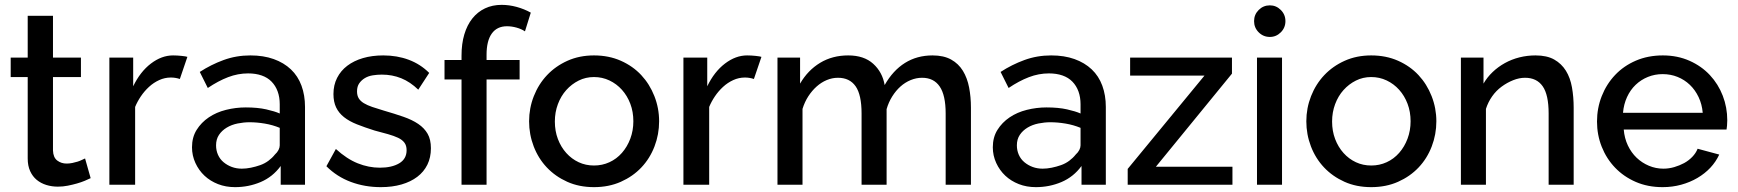

<svg xmlns="http://www.w3.org/2000/svg" viewBox="-20 -760 7152 790"><path d="M353 -27Q343 -22 328.5 -16Q314 -10 296.5 -5Q279 0 259 4Q239 8 218 8Q193 8 170.5 1Q148 -6 131 -20Q114 -34 104 -56Q94 -78 94 -108V-443H24V-523H94V-695H198V-523H313V-443H198V-141Q199 -112 215.5 -99.5Q232 -87 254 -87Q266 -87 278 -89.5Q290 -92 299.5 -95Q309 -98 317 -102Q325 -106 330 -108Z M720 -435Q702 -441 683 -441Q658 -441 635 -430.5Q612 -420 593 -402.5Q574 -385 559.5 -363.5Q545 -342 536 -320V0H430V-523H528V-405Q557 -465 601 -498.5Q645 -532 692 -532Q709 -532 727.5 -530Q746 -528 751 -526Z M1135 0V-77Q1102 -32 1052.5 -11Q1003 10 947 10Q909 10 877 -2.5Q845 -15 821.5 -37Q798 -59 784 -89.5Q770 -120 770 -154Q770 -195 789 -225.5Q808 -256 839 -277Q870 -298 910 -308Q950 -318 991 -318Q1040 -318 1075.5 -310Q1111 -302 1131 -293V-331Q1131 -360 1122.5 -383.5Q1114 -407 1097.5 -424Q1081 -441 1056.5 -449.5Q1032 -458 1001 -458Q959 -458 918.5 -442.5Q878 -427 835 -398L802 -464Q848 -494 900 -513Q952 -532 1010 -532Q1064 -532 1106 -517Q1148 -502 1177 -474.5Q1206 -447 1220.5 -407.5Q1235 -368 1235 -320V0ZM1111 -124Q1121 -133 1126 -143Q1131 -153 1131 -162V-234Q1102 -246 1069.5 -251.5Q1037 -257 1007 -257Q983 -257 958 -252Q933 -247 913 -235Q893 -223 881 -205Q869 -187 869 -162Q869 -141 877 -123Q885 -105 900 -92.5Q915 -80 934 -73Q953 -66 975 -66Q993 -66 1012.5 -70Q1032 -74 1050.5 -80.5Q1069 -87 1084.5 -98.5Q1100 -110 1111 -124Z M1547 10Q1481 10 1423.5 -11.5Q1366 -33 1323 -76L1362 -147Q1407 -106 1452 -88Q1497 -70 1543 -70Q1592 -70 1622.5 -88Q1653 -106 1653 -142Q1653 -161 1644 -173Q1635 -185 1618 -193Q1601 -201 1576.5 -208Q1552 -215 1521 -223Q1480 -236 1448.5 -248.5Q1417 -261 1395.5 -278Q1374 -295 1363 -318Q1352 -341 1352 -373Q1352 -410 1367 -439.5Q1382 -469 1409 -489.5Q1436 -510 1473.5 -521Q1511 -532 1557 -532Q1614 -532 1662 -514Q1710 -496 1746 -460L1701 -391Q1668 -423 1631 -438Q1594 -453 1551 -453Q1532 -453 1513.5 -450Q1495 -447 1481 -438.5Q1467 -430 1458 -417Q1449 -404 1449 -384Q1449 -367 1456 -355.5Q1463 -344 1477 -335.5Q1491 -327 1511.5 -320Q1532 -313 1559 -305Q1604 -292 1640 -279.5Q1676 -267 1701 -250Q1726 -233 1739.5 -209.5Q1753 -186 1753 -150Q1753 -112 1738.5 -82.5Q1724 -53 1697 -32.5Q1670 -12 1632 -1Q1594 10 1547 10Z M1879 0V-433H1809V-513H1879V-531Q1879 -580 1890.5 -618.5Q1902 -657 1923.5 -684Q1945 -711 1975.5 -725.5Q2006 -740 2044 -740Q2075 -740 2106 -731.5Q2137 -723 2164 -708L2140 -631Q2125 -641 2105 -646.5Q2085 -652 2066 -652Q2025 -652 2003.5 -622Q1982 -592 1982 -535V-513H2118V-433H1982V0Z M2424 10Q2363 10 2314 -12Q2265 -34 2230 -71Q2195 -108 2176 -157.5Q2157 -207 2157 -261Q2157 -315 2176.5 -364.5Q2196 -414 2231 -451Q2266 -488 2315 -510Q2364 -532 2424 -532Q2485 -532 2534.5 -510Q2584 -488 2618.5 -451Q2653 -414 2672.5 -364.5Q2692 -315 2692 -261Q2692 -207 2673 -157.5Q2654 -108 2619 -71Q2584 -34 2534.5 -12Q2485 10 2424 10ZM2263 -260Q2263 -221 2275.5 -188Q2288 -155 2310 -130.5Q2332 -106 2361 -92.5Q2390 -79 2424 -79Q2458 -79 2487.5 -92.5Q2517 -106 2539 -131Q2561 -156 2573.5 -189.5Q2586 -223 2586 -261Q2586 -300 2573.5 -333Q2561 -366 2539 -390.5Q2517 -415 2487.5 -429Q2458 -443 2424 -443Q2390 -443 2361 -428.5Q2332 -414 2310 -389.5Q2288 -365 2275.5 -331.5Q2263 -298 2263 -260Z M3082 -435Q3064 -441 3045 -441Q3020 -441 2997 -430.5Q2974 -420 2955 -402.5Q2936 -385 2921.5 -363.5Q2907 -342 2898 -320V0H2792V-523H2890V-405Q2919 -465 2963 -498.5Q3007 -532 3054 -532Q3071 -532 3089.5 -530Q3108 -528 3113 -526Z M3975 0H3871V-293Q3871 -368 3846.5 -404Q3822 -440 3774 -440Q3750 -440 3727 -430.5Q3704 -421 3685 -404Q3666 -387 3651 -363Q3636 -339 3628 -311V0H3525V-293Q3525 -370 3500.5 -405Q3476 -440 3428 -440Q3404 -440 3381.5 -430.5Q3359 -421 3340 -404Q3321 -387 3306 -364Q3291 -341 3282 -312V0H3179V-523H3272V-416Q3304 -471 3354.5 -501.5Q3405 -532 3470 -532Q3535 -532 3573 -497.5Q3611 -463 3620 -410Q3654 -470 3703.5 -501Q3753 -532 3817 -532Q3863 -532 3893.5 -515Q3924 -498 3942 -468.5Q3960 -439 3967.5 -400Q3975 -361 3975 -317Z M4430 0V-77Q4397 -32 4347.5 -11Q4298 10 4242 10Q4204 10 4172 -2.5Q4140 -15 4116.5 -37Q4093 -59 4079 -89.5Q4065 -120 4065 -154Q4065 -195 4084 -225.5Q4103 -256 4134 -277Q4165 -298 4205 -308Q4245 -318 4286 -318Q4335 -318 4370.5 -310Q4406 -302 4426 -293V-331Q4426 -360 4417.5 -383.5Q4409 -407 4392.5 -424Q4376 -441 4351.5 -449.5Q4327 -458 4296 -458Q4254 -458 4213.5 -442.5Q4173 -427 4130 -398L4097 -464Q4143 -494 4195 -513Q4247 -532 4305 -532Q4359 -532 4401 -517Q4443 -502 4472 -474.5Q4501 -447 4515.5 -407.5Q4530 -368 4530 -320V0ZM4406 -124Q4416 -133 4421 -143Q4426 -153 4426 -162V-234Q4397 -246 4364.5 -251.5Q4332 -257 4302 -257Q4278 -257 4253 -252Q4228 -247 4208 -235Q4188 -223 4176 -205Q4164 -187 4164 -162Q4164 -141 4172 -123Q4180 -105 4195 -92.5Q4210 -80 4229 -73Q4248 -66 4270 -66Q4288 -66 4307.5 -70Q4327 -74 4345.5 -80.5Q4364 -87 4379.5 -98.5Q4395 -110 4406 -124Z M4620 -65 4936 -449H4630V-523H5049V-457L4736 -74H5051V0H4620Z M5152 0V-523H5255V0ZM5140 -673Q5140 -700 5159 -719Q5178 -738 5205 -738Q5231 -738 5250 -719Q5269 -700 5269 -673Q5269 -646 5250 -627Q5231 -608 5205 -608Q5178 -608 5159 -627Q5140 -646 5140 -673Z M5622 10Q5561 10 5512 -12Q5463 -34 5428 -71Q5393 -108 5374 -157.5Q5355 -207 5355 -261Q5355 -315 5374.5 -364.5Q5394 -414 5429 -451Q5464 -488 5513 -510Q5562 -532 5622 -532Q5683 -532 5732.5 -510Q5782 -488 5816.5 -451Q5851 -414 5870.5 -364.5Q5890 -315 5890 -261Q5890 -207 5871 -157.5Q5852 -108 5817 -71Q5782 -34 5732.5 -12Q5683 10 5622 10ZM5461 -260Q5461 -221 5473.5 -188Q5486 -155 5508 -130.5Q5530 -106 5559 -92.5Q5588 -79 5622 -79Q5656 -79 5685.5 -92.5Q5715 -106 5737 -131Q5759 -156 5771.5 -189.5Q5784 -223 5784 -261Q5784 -300 5771.5 -333Q5759 -366 5737 -390.5Q5715 -415 5685.5 -429Q5656 -443 5622 -443Q5588 -443 5559 -428.5Q5530 -414 5508 -389.5Q5486 -365 5473.5 -331.5Q5461 -298 5461 -260Z M6455 0H6352V-293Q6352 -370 6327.5 -405Q6303 -440 6255 -440Q6231 -440 6206 -430Q6181 -420 6158.5 -403.5Q6136 -387 6119.5 -363.5Q6103 -340 6094 -312V0H5991V-523H6084V-416Q6099 -442 6121.5 -463.5Q6144 -485 6172 -500.5Q6200 -516 6232 -524Q6264 -532 6298 -532Q6345 -532 6375 -515Q6405 -498 6423 -469Q6441 -440 6448 -400.5Q6455 -361 6455 -317Z M6821 10Q6760 10 6710.5 -11.5Q6661 -33 6625.5 -70Q6590 -107 6570.5 -156Q6551 -205 6551 -260Q6551 -315 6570.5 -364.5Q6590 -414 6625.5 -451.5Q6661 -489 6711 -510.5Q6761 -532 6822 -532Q6882 -532 6931.5 -510Q6981 -488 7015.5 -451Q7050 -414 7068.5 -366Q7087 -318 7087 -265Q7087 -253 7086 -243Q7085 -233 7084 -227H6661Q6664 -191 6678 -161.5Q6692 -132 6714 -111Q6736 -90 6764.5 -78Q6793 -66 6824 -66Q6847 -66 6869 -72.5Q6891 -79 6909.5 -89Q6928 -99 6943 -114.5Q6958 -130 6965 -148L7054 -124Q7040 -94 7017.5 -70Q6995 -46 6964.5 -28Q6934 -10 6897.5 0Q6861 10 6821 10ZM6986 -296Q6983 -331 6969 -360.5Q6955 -390 6933 -411Q6911 -432 6882.5 -443.5Q6854 -455 6821 -455Q6789 -455 6760.5 -443.5Q6732 -432 6710 -411Q6688 -390 6674.5 -360.5Q6661 -331 6658 -296Z"/></svg>

Font: Rising Sun Medium
Style: Regular
Weight: 500
Designer: Matt McInerney, Pablo Impallari, Rodrigo Fuenzalida (Raleway font), Stephen Hutchings (Greek), Cristiano Sobral (main ch
Foundry: The Rising Sun Project Authors
Version: Version 4.327; ttfautohint (v1.8.4.7-5d5b-dirty)